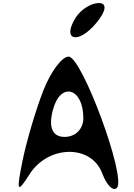

<svg xmlns="http://www.w3.org/2000/svg" viewBox="-20 -1220 883 1265"><path d="M128 -159C87 44 93 57 174 -71C297 -265 581 -270 653 -79C683 0 725 43 750 18C815 -47 520 -847 432 -847C388 -847 313 -746 265 -622C216 -497 155 -291 128 -159ZM328 -494C377 -684 529 -644 529 -441C529 -370 477 -318 406 -318C326 -318 298 -379 328 -494ZM478 -1103C385 -953 495 -925 614 -1068C680 -1147 687 -1200 631 -1200C580 -1200 511 -1156 478 -1103Z"/></svg>

Font: Venom Sans
Style: Regular
Weight: 400
Version: Version 1.001